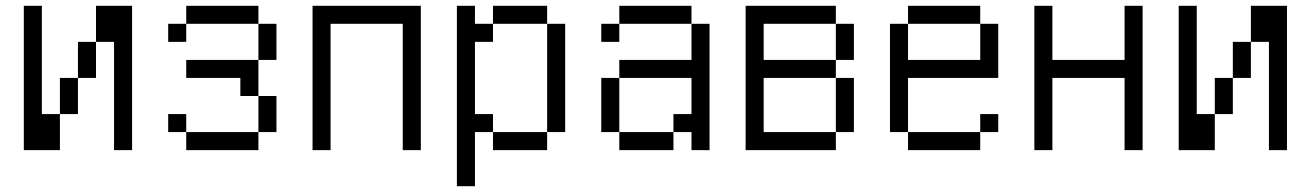

<svg xmlns="http://www.w3.org/2000/svg" viewBox="-20 -520 4540 665"><path d="M62.5 -500Q62.5 -500 62.5 0H187.5Q187.5 0 187.5 -125H125Q125 -125 125 -500ZM375 -375Q375 -375 375 0H437.5Q437.5 0 437.5 -500H312.5Q312.5 -500 312.5 -375H250Q250 -375 250 -250H187.5Q187.5 -250 187.5 -125H250Q250 -125 250 -250H312.5Q312.5 -250 312.5 -375Z M625 -62.5V0H875V-62.5ZM625 -62.5V-125H562.5V-62.5ZM875 -62.5H937.5Q937.5 -62.5 937.5 -187.5H875Q875 -187.5 875 -62.5ZM875 -187.5Q875 -187.5 875 -312.5H625V-250H812.5V-187.5ZM875 -312.5H937.5Q937.5 -312.5 937.5 -437.5H875Q875 -437.5 875 -312.5ZM625 -437.5H562.5V-375H625ZM625 -437.5H875V-500H625Z M1062.5 -500Q1062.5 -500 1062.5 0H1125V-437.5H1375V0H1437.5Q1437.5 0 1437.5 -500Z M1562.5 -500Q1562.5 -500 1562.5 125H1625V-62.5H1687.5V0H1875V-62.5H1687.5V-125H1625Q1625 -125 1625 -375H1687.5V-437.5H1625V-500ZM1875 -62.5H1937.5Q1937.5 -62.5 1937.5 -437.5H1875Q1875 -437.5 1875 -62.5ZM1687.5 -437.5H1875V-500H1687.5Z M2125 -62.5V0H2312.5V-62.5ZM2125 -62.5V-250H2062.5V-62.5ZM2375 -62.5V0H2437.5V-437.5H2375Q2375 -437.5 2375 -312.5H2125V-250H2375Q2375 -250 2375 -125H2312.5V-62.5ZM2125 -437.5H2062.5V-375H2125ZM2125 -437.5H2375V-500H2125Z M2562.5 -500Q2562.5 -500 2562.5 0H2875V-62.5H2625V-250H2875V-62.5H2937.5V-250H2875V-312.5H2625Q2625 -312.5 2625 -437.5H2875Q2875 -437.5 2875 -312.5H2937.5Q2937.5 -312.5 2937.5 -437.5H2875V-500Z M3437.5 -62.5V-125H3375V-62.5H3125V0H3375V-62.5ZM3125 -62.5V-250H3437.5V-437.5H3375Q3375 -437.5 3375 -312.5H3125Q3125 -312.5 3125 -437.5H3062.5Q3062.5 -437.5 3062.5 -62.5ZM3125 -437.5H3375V-500H3125Z M3562.5 -500Q3562.5 -500 3562.5 0H3625Q3625 0 3625 -250H3875Q3875 -250 3875 0H3937.5Q3937.5 0 3937.5 -500H3875V-312.5H3625V-500Z M4062.5 -500Q4062.5 -500 4062.5 0H4187.5Q4187.5 0 4187.5 -125H4125Q4125 -125 4125 -500ZM4375 -375Q4375 -375 4375 0H4437.5Q4437.5 0 4437.5 -500H4312.5Q4312.5 -500 4312.5 -375H4250Q4250 -375 4250 -250H4187.5Q4187.5 -250 4187.5 -125H4250Q4250 -125 4250 -250H4312.5Q4312.5 -250 4312.5 -375Z"/></svg>

Font: UnifontExMono
Style: Regular
Weight: 500
Version: Version 15.0.06